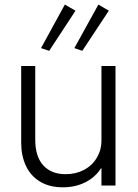

<svg xmlns="http://www.w3.org/2000/svg" viewBox="-20 -799 593 827"><path d="M71.3 -183.6V-514.6H131.8V-197.3Q131.8 -124.5 166.7 -86.4Q201.7 -48.3 263.7 -48.8Q307.1 -48.8 342 -67.4Q377 -85.9 397 -119.4Q417 -152.8 417 -195.3V-514.6H477.5V0H417V-74.2H415Q390.6 -35.6 347.7 -13.9Q304.7 7.8 251 7.8Q192.4 7.8 151.9 -17.1Q111.3 -42 91.3 -85.4Q71.3 -128.9 71.3 -183.6ZM156.7 -591.8 259.3 -779.3 305.2 -752.9 191.9 -580.1ZM300.3 -591.8 403.8 -779.3 448.7 -752.9 334.5 -580.1Z"/></svg>

Font: Reddit Sans Chocolate Light
Style: Regular
Weight: 300
Designer: Stephen Hutchings
Foundry: Reddit
Version: Version 1.013